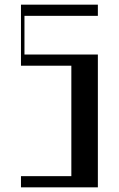

<svg xmlns="http://www.w3.org/2000/svg" viewBox="-20 -804 510 824"><path d="M70 -48H286.2V-522H70V-784H400V-736H85V-570H400V0H70Z"/></svg>

Font: Facade Sud
Style: Regular
Weight: 100
Designer: Éléonore Fines
Foundry: Velvetyne Type Foundry
Version: Version 1.001;Glyphs 3.2 (3202)